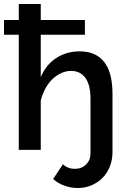

<svg xmlns="http://www.w3.org/2000/svg" viewBox="-26 -750 647 961"><path d="M537 11Q537 50 524 83Q511 116 487.5 140Q464 164 432 177.5Q400 191 363 191Q328 191 295.5 179Q263 167 240 146L289 72Q312 95 350 95Q383 95 405 73Q427 51 427 19V-254Q427 -325 401.5 -360Q376 -395 330 -395Q303 -395 279 -383.5Q255 -372 235 -352.5Q215 -333 200.5 -305.5Q186 -278 178 -247V0H68V-576H-6V-650H68V-730H178V-650H399V-576H178V-364Q204 -426 255.5 -459.5Q307 -493 373 -493Q417 -493 448 -478Q479 -463 499 -435Q519 -407 528 -368Q537 -329 537 -281Z"/></svg>

Font: Oxford Sans SemiBold
Style: Regular
Weight: 600
Designer: Matt McInerney, Pablo Impallari, Rodrigo Fuenzalida
Foundry: Matt McInerney, Pablo Impallari, Rodrigo Fuenzalida
Version: Version 3.000g; ttfautohint (v1.5) -l 8 -r 28 -G 28 -x 14 -D